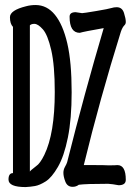

<svg xmlns="http://www.w3.org/2000/svg" viewBox="-20 -738 540 772"><path d="M83 14.2Q14.2 14.2 14.2 -16.1Q14.2 -42 32.2 -42V-629.9Q20 -642.1 20 -668.9Q20 -696.8 85 -712.9Q103 -717.8 123 -717.8Q168.9 -717.8 200.9 -678.5Q232.9 -639.2 250.5 -564Q268.1 -488.8 268.1 -367.2Q268.1 -259.8 252.9 -184.8Q237.8 -109.9 212.9 -66.9Q188 -23.9 163.6 -8.5Q139.2 6.8 120.6 10Q102.1 13.2 83 14.2ZM100.1 -47.9Q100.1 -50.8 125 -69.8Q141.1 -80.1 158.2 -115.2Q200.2 -201.2 200.2 -368.2Q200.2 -475.1 186 -536.6Q171.9 -598.1 152.3 -620.1Q132.8 -642.1 118.2 -642.1Q106 -642.1 100.1 -636.2ZM272 13.2Q251 13.2 242.9 -7.3Q234.9 -27.8 234.9 -43Q234.9 -56.2 241.5 -67.6Q248 -79.1 250 -85.9Q319.8 -363.8 397 -625Q315.9 -610.8 300.8 -606Q259.8 -606 259.8 -670.9Q259.8 -689 284.2 -689L310.1 -685.1Q315.9 -685.1 366.5 -693.6Q417 -702.1 427.5 -705.6Q438 -709 449.2 -709Q471.2 -709 478.5 -686Q485.8 -663.1 485.8 -649.9Q485.8 -642.1 481 -637.2Q472.2 -628.9 465.8 -609.9Q381.8 -340.8 316.9 -74.2H361.8Q398.9 -74.2 416 -73.2Q444.8 -73.2 452.1 -74.2Q485.8 -74.2 485.8 -15.1Q485.8 6.8 457 6.8Q432.1 2 415 1Q324.2 1 296.9 4.9Q286.1 13.2 272 13.2Z"/></svg>

Font: LXGW WenKai Mono GB Screen
Style: Regular
Weight: 400
Monospace: yes
Designer: LXGW / Fontworks Inc.
Foundry: LXGW / Fontworks Inc.
Version: Version 1.510;January 18,2025